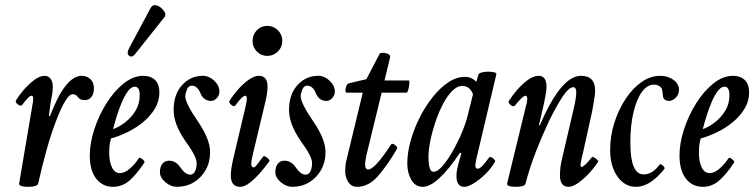

<svg xmlns="http://www.w3.org/2000/svg" viewBox="-20 -709 2915 742"><path d="M90 13Q52 13 54 0L107 -313Q108 -318 108 -321.5Q108 -325 108 -330Q108 -339 102 -339Q96 -339 87 -329.5Q78 -320 66 -304Q62 -299 55 -302Q48 -305 43.5 -310.5Q39 -316 42 -321Q53 -340 72 -362Q91 -384 112.5 -400Q134 -416 152 -416Q167 -416 175.5 -404.5Q184 -393 184 -373Q184 -362 182 -347.5Q180 -333 175 -308L169 -262L173 -260Q232 -416 296 -416Q315 -416 329 -403.5Q343 -391 343 -367Q343 -347 333.5 -334.5Q324 -322 307 -322Q290 -322 281.5 -333.5Q273 -345 261 -345Q236 -345 196 -240Q177 -190 160 -129.5Q143 -69 128 -1Q125 13 90 13Z M417 13Q376 13 351.5 -19Q327 -51 327 -108Q327 -156 344.5 -209.5Q362 -263 391.5 -310Q421 -357 458 -386.5Q495 -416 534 -416Q562 -416 579 -400Q596 -384 596 -352Q596 -318 578.5 -289Q561 -260 533 -237Q505 -214 472 -198Q439 -182 409 -174Q404 -156 403 -143.5Q402 -131 402 -119Q402 -85 412.5 -62.5Q423 -40 444 -40Q462 -40 482.5 -58Q503 -76 516 -97Q519 -101 525 -97.5Q531 -94 535.5 -89Q540 -84 538 -81Q508 -35 480 -11Q452 13 417 13ZM417 -210Q440 -218 464 -236.5Q488 -255 504 -281.5Q520 -308 520 -341Q520 -374 501 -374Q488 -374 475.5 -358Q463 -342 452 -316.5Q441 -291 432 -262.5Q423 -234 417 -210ZM502 -500Q490 -485 479 -493.5Q468 -502 479 -523L562 -678Q569 -690 580 -689Q591 -688 601.5 -679.5Q612 -671 617 -660.5Q622 -650 615 -642Z M664 13Q640 13 619 -5Q598 -23 598 -44Q598 -64 607.5 -76Q617 -88 633 -88Q660 -88 677 -62Q696 -34 715 -34Q727 -34 733.5 -46.5Q740 -59 740 -80Q740 -104 695 -166Q651 -230 651 -284Q651 -344 683.5 -380Q716 -416 764 -416Q788 -416 808 -397Q828 -378 828 -355Q828 -341 818 -330Q808 -319 796 -319Q767 -319 755 -348Q743 -378 721 -378Q708 -378 702 -362Q696 -346 696 -337Q696 -311 744 -241Q792 -171 792 -121Q792 -83 775 -52.5Q758 -22 729 -4.5Q700 13 664 13Z M1013 -493Q989 -493 972.5 -510Q956 -527 956 -551Q956 -575 972.5 -592Q989 -609 1013 -609Q1037 -609 1054 -592Q1071 -575 1071 -551Q1071 -527 1054 -510Q1037 -493 1013 -493ZM908 13Q872 13 872 -31Q872 -54 881 -94L929 -297Q939 -339 928 -339Q917 -339 889 -301Q884 -295 873.5 -304Q863 -313 867 -319Q879 -339 898.5 -361.5Q918 -384 940 -400Q962 -416 980 -416Q1014 -416 1014 -374Q1014 -351 1005 -313L961 -129Q951 -91 951 -76.5Q951 -62 960 -62Q965 -62 973.5 -73Q982 -84 997 -104Q1000 -107 1006.5 -103.5Q1013 -100 1018 -94.5Q1023 -89 1021 -86Q1006 -65 986 -42Q966 -19 945.5 -3Q925 13 908 13Z M1110 13Q1086 13 1065 -5Q1044 -23 1044 -44Q1044 -64 1053.5 -76Q1063 -88 1079 -88Q1106 -88 1123 -62Q1142 -34 1161 -34Q1173 -34 1179.5 -46.5Q1186 -59 1186 -80Q1186 -104 1141 -166Q1097 -230 1097 -284Q1097 -344 1129.5 -380Q1162 -416 1210 -416Q1234 -416 1254 -397Q1274 -378 1274 -355Q1274 -341 1264 -330Q1254 -319 1242 -319Q1213 -319 1201 -348Q1189 -378 1167 -378Q1154 -378 1148 -362Q1142 -346 1142 -337Q1142 -311 1190 -241Q1238 -171 1238 -121Q1238 -83 1221 -52.5Q1204 -22 1175 -4.5Q1146 13 1110 13Z M1360 13Q1338 13 1326 -5.5Q1314 -24 1314 -47Q1314 -65 1317 -82L1382 -351H1320Q1315 -351 1315 -359.5Q1315 -368 1318.5 -376.5Q1322 -385 1328 -387L1396 -403L1447 -501Q1450 -505 1459.5 -505Q1469 -505 1478.5 -501Q1488 -497 1488 -489L1466 -398H1560Q1563 -398 1562 -386.5Q1561 -375 1558 -363Q1555 -351 1551 -351H1455L1396 -109Q1394 -99 1392.5 -89.5Q1391 -80 1391 -74Q1391 -54 1403 -54Q1428 -54 1491 -150Q1495 -157 1506 -149Q1517 -141 1515 -135Q1479 -73 1442 -30Q1405 13 1360 13Z M1614 13Q1585 13 1569.5 -14Q1554 -41 1554 -77Q1554 -118 1566.5 -163.5Q1579 -209 1601 -253Q1623 -297 1651.5 -333Q1680 -369 1712 -390.5Q1744 -412 1777 -412Q1802 -412 1821 -393L1829 -421Q1831 -426 1842 -429Q1853 -432 1866.5 -432Q1880 -432 1890 -429.5Q1900 -427 1898 -421L1820 -91Q1819 -84 1818 -79.5Q1817 -75 1817 -70Q1817 -57 1826 -57Q1834 -57 1845 -69Q1856 -81 1870 -100Q1873 -104 1879.5 -101Q1886 -98 1890.5 -92.5Q1895 -87 1893 -84Q1879 -59 1856.5 -37Q1834 -15 1811.5 -1Q1789 13 1774 13Q1744 13 1744 -29Q1744 -41 1746.5 -54Q1749 -67 1752 -78L1763 -116L1758 -119Q1669 13 1614 13ZM1655 -45Q1668 -45 1682.5 -59.5Q1697 -74 1711.5 -95.5Q1726 -117 1738 -140Q1750 -163 1758 -180Q1768 -203 1776 -225Q1784 -247 1789 -269L1808 -345Q1795 -377 1767 -377Q1747 -377 1728 -358Q1709 -339 1692.5 -308Q1676 -277 1663.5 -240Q1651 -203 1643.5 -167Q1636 -131 1636 -103Q1636 -45 1655 -45Z M1972 13Q1937 13 1940 -1L2016 -313Q2019 -327 2017 -333Q2015 -339 2011 -339Q2000 -339 1970 -301Q1966 -297 1959.5 -299.5Q1953 -302 1948.5 -308Q1944 -314 1946 -318Q1959 -339 1978.5 -361.5Q1998 -384 2020 -400Q2042 -416 2061 -416Q2092 -416 2092 -374Q2092 -361 2089 -344.5Q2086 -328 2082 -308L2063 -226L2066 -224Q2148 -416 2225 -416Q2280 -416 2280 -359Q2280 -347 2276 -322Q2272 -297 2268 -277L2234 -123Q2226 -91 2224 -77.5Q2222 -64 2227 -64Q2238 -64 2268 -102Q2270 -104 2276 -100.5Q2282 -97 2287.5 -92Q2293 -87 2292 -85Q2279 -64 2258.5 -41.5Q2238 -19 2216 -3Q2194 13 2177 13Q2144 13 2144 -32Q2144 -46 2146 -63.5Q2148 -81 2154 -104L2196 -284Q2202 -309 2204.5 -325.5Q2207 -342 2207 -351Q2207 -372 2196 -372Q2179 -372 2156.5 -339Q2134 -306 2103 -244Q2074 -182 2050.5 -121.5Q2027 -61 2011 0Q2009 13 1972 13Z M2438 13Q2394 13 2366 -27Q2338 -67 2338 -129Q2338 -183 2354 -234Q2370 -285 2397.5 -326.5Q2425 -368 2459.5 -392Q2494 -416 2531 -416Q2561 -416 2582.5 -400.5Q2604 -385 2604 -362Q2604 -344 2591.5 -331.5Q2579 -319 2565 -319Q2549 -319 2543 -332Q2541 -344 2540 -354.5Q2539 -365 2536 -369Q2525 -382 2508 -382Q2481 -382 2460.5 -353.5Q2440 -325 2428 -274.5Q2416 -224 2416 -158Q2416 -35 2467 -35Q2502 -35 2528 -72Q2531 -76 2536.5 -73Q2542 -70 2546 -64.5Q2550 -59 2548 -57Q2493 13 2438 13Z M2696 13Q2655 13 2630.5 -19Q2606 -51 2606 -108Q2606 -156 2623.5 -209.5Q2641 -263 2670.5 -310Q2700 -357 2737 -386.5Q2774 -416 2813 -416Q2841 -416 2858 -400Q2875 -384 2875 -352Q2875 -318 2857.5 -289Q2840 -260 2812 -237Q2784 -214 2751 -198Q2718 -182 2688 -174Q2683 -156 2682 -143.5Q2681 -131 2681 -119Q2681 -85 2691.5 -62.5Q2702 -40 2723 -40Q2741 -40 2761.5 -58Q2782 -76 2795 -97Q2798 -101 2804 -97.5Q2810 -94 2814.5 -89Q2819 -84 2817 -81Q2787 -35 2759 -11Q2731 13 2696 13ZM2696 -210Q2719 -218 2743 -236.5Q2767 -255 2783 -281.5Q2799 -308 2799 -341Q2799 -374 2780 -374Q2767 -374 2754.5 -358Q2742 -342 2731 -316.5Q2720 -291 2711 -262.5Q2702 -234 2696 -210Z"/></svg>

Font: Junicode Two Beta Condensed Medium
Style: Italic
Weight: 500
Width: 3
Italic angle: -9°
Version: Version 1.053; ttfautohint (v1.8.4)